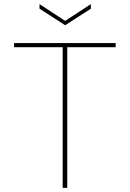

<svg xmlns="http://www.w3.org/2000/svg" viewBox="-20 -908 626 928"><path d="M419 -888V-866L295 -786L171 -866V-888L295 -807ZM48 -700H539V-680H305V0H283V-680H48Z"/></svg>

Font: Albert Sans Thin
Style: Regular
Weight: 250
Designer: Andreas Rasmussen
Foundry: a.Foundry
Version: Version 1.025